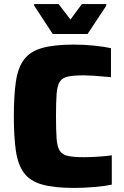

<svg xmlns="http://www.w3.org/2000/svg" viewBox="-20 -915 608 943"><path d="M344 8Q245 8 186 -9Q127 -26 97.5 -66Q68 -106 58 -174Q48 -242 48 -344Q48 -446 58 -514Q68 -582 97.5 -622Q127 -662 186 -679Q245 -696 344 -696Q390 -696 441 -691Q492 -686 525 -678V-536Q471 -541 440.5 -543Q410 -545 393 -545Q342 -545 314 -539Q286 -533 273.5 -513.5Q261 -494 258 -453.5Q255 -413 255 -344Q255 -275 258 -234.5Q261 -194 273.5 -174.5Q286 -155 314 -149Q342 -143 393 -143Q424 -143 462 -145.5Q500 -148 529 -152V-8Q496 -1 443.5 3.5Q391 8 344 8ZM239 -748 148 -887V-895H268L326 -819L382 -895H502V-887L410 -748Z"/></svg>

Font: Saira ExtraBold
Style: Regular
Weight: 800
Designer: Hector Gatti with collaboration of the Omnibus-Type team
Foundry: Omnibus-Type
Version: Version 1.100; ttfautohint (v1.8.3)